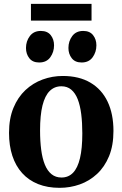

<svg xmlns="http://www.w3.org/2000/svg" viewBox="-20 -936 617 968"><path d="M25.5 -266Q25.5 -338.5 47.8 -392.2Q70 -446 108.2 -481.8Q146.5 -517.5 195 -535.2Q243.5 -553 296.5 -553Q379 -553 436 -519.2Q493 -485.5 522.5 -423.5Q552 -361.5 552 -276Q552 -202.5 529.8 -148.5Q507.5 -94.5 469.2 -59Q431 -23.5 382.2 -6.2Q333.5 11 280.5 11Q219.5 11 172 -8Q124.5 -27 91.8 -63.2Q59 -99.5 42.2 -150.8Q25.5 -202 25.5 -266ZM290 -41Q325 -41 348.2 -65Q371.5 -89 383.2 -138.2Q395 -187.5 395 -263.5Q395 -317 389.5 -360.8Q384 -404.5 371.8 -435.8Q359.5 -467 339.2 -484Q319 -501 289.5 -501Q254.5 -501 230.5 -477.2Q206.5 -453.5 194.2 -404.2Q182 -355 182 -278Q182 -224 187.8 -180.5Q193.5 -137 206.2 -105.8Q219 -74.5 239.8 -57.8Q260.5 -41 290 -41ZM177 -621Q144.5 -621 127.8 -642.5Q111 -664 111 -694Q111 -728.5 130.5 -754.2Q150 -780 185.5 -780H186.5Q219 -780 235.8 -758.8Q252.5 -737.5 252.5 -707.5Q252.5 -673.5 233.5 -647.2Q214.5 -621 178 -621ZM391 -621Q358.5 -621 341.8 -642.5Q325 -664 325 -694Q325 -728.5 344.2 -754.2Q363.5 -780 399 -780H400Q432.5 -780 449.2 -758.8Q466 -737.5 466 -707.5Q466 -673.5 447 -647.2Q428 -621 392 -621ZM441.5 -916.5V-832H136V-916.5Z"/></svg>

Font: Merriweather 60pt
Style: Bold
Weight: 700
Version: Version 2.100